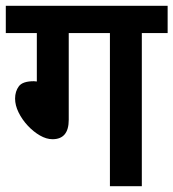

<svg xmlns="http://www.w3.org/2000/svg" viewBox="-20 -642 598 662"><path d="M217 -528V-229Q217 -162 161 -162Q140 -162 117.5 -175Q95 -188 75.5 -209Q56 -230 44 -254.5Q32 -279 32 -302Q32 -327 45 -344.5Q58 -362 97 -362L107 -361V-528H0V-622H558V-528H469V0H359V-528Z"/></svg>

Font: Noto Sans SemiCondensed SemiBold
Style: Regular
Weight: 600
Width: 4
Designer: Monotype Design Team
Foundry: Monotype Imaging Inc.
Version: Version 2.013; ttfautohint (v1.8.4.7-5d5b)